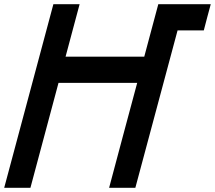

<svg xmlns="http://www.w3.org/2000/svg" viewBox="-20 -895 1024 915"><path d="M500 0H625L826.2 -750H951.2Q956.5 -770.5 967.5 -812.5Q978.5 -854.5 984.4 -875H734.4Q723.1 -833 700.9 -750Q678.7 -667 667.5 -625H292.5Q303.7 -667 325.9 -750Q348.1 -833 359.4 -875H234.4Q195.3 -729 117.2 -437.5Q39.1 -146 0 0H125Q147 -83 191.9 -250Q236.8 -417 258.8 -500H633.8Q611.3 -417 566.7 -250Q522 -83 500 0Z"/></svg>

Font: Faithful 32x
Style: Oblique
Weight: 400
Foundry: Faithful Resource Pack
Version: Version 1.0; January 27, 2023